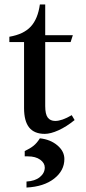

<svg xmlns="http://www.w3.org/2000/svg" viewBox="-20 -593 385 862"><path d="M88 -108V-404H22V-428Q86 -439 118 -473.5Q150 -508 159 -573H183V-435H307L297 -404H183V-117Q183 -80 194.5 -65Q206 -50 228 -50Q258 -50 302 -76L315 -54Q278 -24 242.5 -8Q207 8 181 8Q134 8 111 -20.5Q88 -49 88 -108ZM99 222Q137 220 159 202Q181 184 181 159Q181 139 160.5 124Q140 109 105 109H91V85Q115 74 130.5 61.5Q146 49 159 28Q206 33 237.5 59.5Q269 86 269 121Q269 173 223 209Q177 245 99 249Z"/></svg>

Font: Ibarra Real Nova SemiBold
Style: Regular
Weight: 600
Designer: Jose Maria Ribagorda & Octavio Pardo
Foundry: Jose Maria Ribagorda
Version: Version 1.014